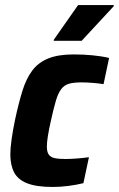

<svg xmlns="http://www.w3.org/2000/svg" viewBox="-20 -734 472 762"><path d="M189 8Q125 8 88 -6.5Q51 -21 36 -50Q21 -79 21 -121Q21 -145 26 -181Q31 -217 40 -260Q54 -325 69 -373.5Q84 -422 108 -454Q132 -486 171.5 -502Q211 -518 272 -518Q311 -518 347.5 -514.5Q384 -511 413 -504L391 -400Q374 -403 349 -405Q324 -407 303 -407Q274 -407 255 -402Q236 -397 223.5 -381Q211 -365 202 -335Q193 -305 182 -255Q174 -219 170 -194Q166 -169 166 -152Q166 -131 173.5 -120.5Q181 -110 197 -106.5Q213 -103 239 -103Q260 -103 285.5 -105Q311 -107 333 -110L311 -7Q282 0 250.5 4Q219 8 189 8ZM193 -572 194 -577 290 -714H432L431 -709L304 -572Z"/></svg>

Font: Saira SemiCondensed
Style: Bold Italic
Weight: 700
Width: 4
Italic angle: -12°
Designer: Hector Gatti with collaboration of the Omnibus-Type team
Foundry: Omnibus-Type
Version: Version 1.101